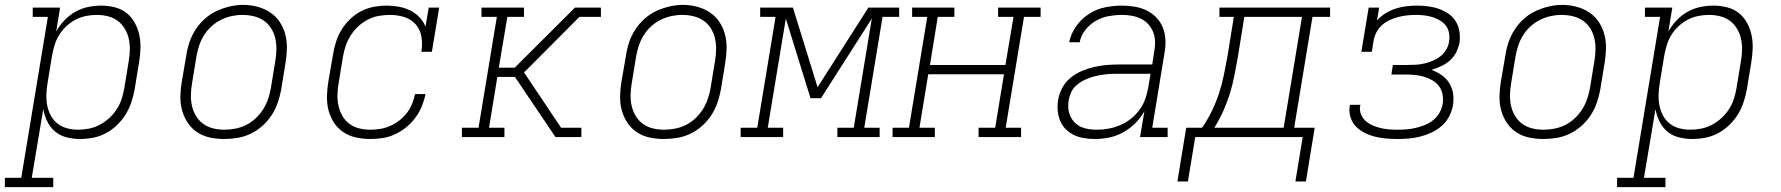

<svg xmlns="http://www.w3.org/2000/svg" viewBox="-69 -561 7289 786"><path d="M-49 205V167H18L127 -492H65V-530H177L161 -432Q175 -457 195 -478Q215 -499 240 -513Q265 -527 292 -532.5Q319 -538 346 -538Q346 -538 346 -538Q346 -538 346 -538Q374 -538 401.5 -531Q429 -524 449.5 -507.5Q470 -491 483 -467Q496 -443 501.5 -416.5Q507 -390 506 -361.5Q505 -333 500 -304L482 -194Q477 -168 468.5 -142Q460 -116 445 -92Q430 -68 409 -48Q388 -28 363 -15Q338 -2 311.5 3Q285 8 258 8Q230 8 203 1Q176 -6 156 -23Q136 -40 124.5 -64Q113 -88 108 -114L61 167H149V205ZM250 -30Q273 -30 295.5 -34.5Q318 -39 339 -50Q360 -61 378 -77.5Q396 -94 409 -114Q422 -134 429 -156Q436 -178 440 -201L458 -311Q462 -334 462.5 -357.5Q463 -381 458 -403Q453 -425 441.5 -444Q430 -463 412.5 -476Q395 -489 372.5 -494.5Q350 -500 327 -500Q305 -500 283 -495.5Q261 -491 240.5 -480.5Q220 -470 202.5 -453.5Q185 -437 173 -417.5Q161 -398 154.5 -376.5Q148 -355 144 -333L126 -223Q122 -200 121 -176.5Q120 -153 124 -131Q128 -109 138.5 -89Q149 -69 166 -55.5Q183 -42 205 -36Q227 -30 250 -30Z M848 8Q819 8 790.5 2Q762 -4 738.5 -19.5Q715 -35 699.5 -58.5Q684 -82 676.5 -109Q669 -136 669.5 -166Q670 -196 675 -226L694 -336Q698 -363 707 -389.5Q716 -416 732 -440.5Q748 -465 770 -484.5Q792 -504 818 -516Q844 -528 871.5 -534.5Q899 -541 927 -541Q956 -541 984.5 -533.5Q1013 -526 1036.5 -510.5Q1060 -495 1075.5 -472Q1091 -449 1098.5 -421.5Q1106 -394 1105.5 -364Q1105 -334 1100 -304L1082 -194Q1077 -167 1068 -140.5Q1059 -114 1043 -89.5Q1027 -65 1005 -45.5Q983 -26 957 -13.5Q931 -1 903 3.5Q875 8 848 8ZM849 -30Q872 -30 895 -34.5Q918 -39 939 -49.5Q960 -60 978 -77Q996 -94 1008.5 -114Q1021 -134 1028.5 -156Q1036 -178 1040 -201L1058 -311Q1062 -334 1062.5 -358Q1063 -382 1058 -404Q1053 -426 1041 -445Q1029 -464 1011 -476.5Q993 -489 970 -494.5Q947 -500 923 -500Q901 -500 878.5 -495Q856 -490 835 -479.5Q814 -469 796 -452.5Q778 -436 765.5 -415.5Q753 -395 746 -373.5Q739 -352 735 -329L717 -219Q713 -196 712.5 -172.5Q712 -149 717 -127Q722 -105 733.5 -86Q745 -67 763 -54Q781 -41 803.5 -35.5Q826 -30 849 -30Z M1447 8Q1418 8 1389.5 2Q1361 -4 1337.5 -19.5Q1314 -35 1298.5 -58.5Q1283 -82 1276 -109Q1269 -136 1269.5 -166Q1270 -196 1275 -226L1294 -336Q1298 -362 1306 -388Q1314 -414 1328.5 -438Q1343 -462 1363.5 -482Q1384 -502 1409 -515Q1434 -528 1461 -533Q1488 -538 1514 -538Q1539 -538 1563.5 -533.5Q1588 -529 1609.5 -518.5Q1631 -508 1647.5 -491Q1664 -474 1673 -452L1686 -530H1729L1699 -349H1656Q1661 -379 1656.5 -409Q1652 -439 1633.5 -460.5Q1615 -482 1586.5 -491Q1558 -500 1528 -500Q1505 -500 1482 -496Q1459 -492 1437.5 -481Q1416 -470 1398 -453.5Q1380 -437 1367 -416.5Q1354 -396 1346.5 -374Q1339 -352 1335 -329L1317 -219Q1313 -196 1312.5 -172.5Q1312 -149 1317 -127Q1322 -105 1333 -86Q1344 -67 1361.5 -54Q1379 -41 1401.5 -35.5Q1424 -30 1447 -30Q1468 -30 1488.5 -33.5Q1509 -37 1528.5 -45.5Q1548 -54 1566 -68Q1584 -82 1597 -99Q1610 -116 1618 -136Q1626 -156 1630 -176H1673Q1668 -151 1658 -126.5Q1648 -102 1632 -80Q1616 -58 1594.5 -40.5Q1573 -23 1548.5 -11.5Q1524 0 1498.5 4Q1473 8 1447 8Z M1822 0V-38H1890L1965 -492H1902V-530H2076V-492H2008L1973 -284H2038L2285 -530H2391V-492H2303L2090 -278L2076 -265L2228 -38H2311V0H2205L2039 -246H1967L1933 -38H1996V0Z M2648 8Q2619 8 2590.5 2Q2562 -4 2538.5 -19.5Q2515 -35 2499.5 -58.5Q2484 -82 2476.5 -109Q2469 -136 2469.5 -166Q2470 -196 2475 -226L2494 -336Q2498 -363 2507 -389.5Q2516 -416 2532 -440.5Q2548 -465 2570 -484.5Q2592 -504 2618 -516Q2644 -528 2671.5 -534.5Q2699 -541 2727 -541Q2756 -541 2784.5 -533.5Q2813 -526 2836.5 -510.5Q2860 -495 2875.5 -472Q2891 -449 2898.5 -421.5Q2906 -394 2905.5 -364Q2905 -334 2900 -304L2882 -194Q2877 -167 2868 -140.5Q2859 -114 2843 -89.5Q2827 -65 2805 -45.5Q2783 -26 2757 -13.5Q2731 -1 2703 3.5Q2675 8 2648 8ZM2649 -30Q2672 -30 2695 -34.5Q2718 -39 2739 -49.5Q2760 -60 2778 -77Q2796 -94 2808.5 -114Q2821 -134 2828.5 -156Q2836 -178 2840 -201L2858 -311Q2862 -334 2862.5 -358Q2863 -382 2858 -404Q2853 -426 2841 -445Q2829 -464 2811 -476.5Q2793 -489 2770 -494.5Q2747 -500 2723 -500Q2701 -500 2678.5 -495Q2656 -490 2635 -479.5Q2614 -469 2596 -452.5Q2578 -436 2565.5 -415.5Q2553 -395 2546 -373.5Q2539 -352 2535 -329L2517 -219Q2513 -196 2512.5 -172.5Q2512 -149 2517 -127Q2522 -105 2533.5 -86Q2545 -67 2563 -54Q2581 -41 2603.5 -35.5Q2626 -30 2649 -30Z M2963 0V-38H3031L3106 -492H3043V-530H3177L3278 -204L3486 -530H3612V-492H3544L3469 -38H3532V0H3359V-38H3426L3500 -485L3292 -159H3249L3148 -485L3074 -38H3137V0Z M3585 0V-38H3652L3727 -492H3665V-530H3838V-492H3770L3738 -295H4047L4080 -492H4017V-530H4191V-492H4123L4048 -38H4111V0H3937V-38H4005L4041 -257H3731L3695 -38H3758V0Z M4413 8Q4391 8 4369 4.5Q4347 1 4328 -8Q4309 -17 4294 -32Q4279 -47 4271 -66.5Q4263 -86 4261 -108Q4259 -130 4263 -153Q4267 -178 4280 -202Q4293 -226 4314 -243Q4335 -260 4360 -270.5Q4385 -281 4411 -287Q4437 -293 4462 -295Q4487 -297 4513 -297H4648L4656 -349Q4660 -370 4659.5 -390.5Q4659 -411 4652 -429Q4645 -447 4632 -461.5Q4619 -476 4601.5 -484.5Q4584 -493 4564 -496.5Q4544 -500 4524 -500Q4497 -500 4469.5 -495Q4442 -490 4417.5 -476Q4393 -462 4374.5 -439Q4356 -416 4351 -388H4308Q4315 -423 4336.5 -453.5Q4358 -484 4389 -504Q4420 -524 4455 -531Q4490 -538 4524 -538Q4551 -538 4577 -533.5Q4603 -529 4625.5 -518Q4648 -507 4665.5 -488.5Q4683 -470 4692 -446.5Q4701 -423 4702 -396.5Q4703 -370 4698 -343L4648 -38H4711V0H4598L4616 -106Q4601 -79 4578.5 -56.5Q4556 -34 4528.5 -19Q4501 -4 4472 2Q4443 8 4413 8ZM4421 -30Q4446 -30 4470 -34.5Q4494 -39 4517.5 -49Q4541 -59 4561.5 -75.5Q4582 -92 4597 -113Q4612 -134 4620 -157.5Q4628 -181 4632 -205L4641 -259H4513Q4497 -259 4481.5 -258.5Q4466 -258 4451 -256Q4436 -254 4420.5 -250.5Q4405 -247 4389.5 -241.5Q4374 -236 4360 -228Q4346 -220 4334 -208.5Q4322 -197 4315.5 -182Q4309 -167 4306 -151Q4303 -134 4304.5 -117.5Q4306 -101 4312.5 -86Q4319 -71 4330.5 -59.5Q4342 -48 4356.5 -41.5Q4371 -35 4387.5 -32.5Q4404 -30 4421 -30Z M4794 182H4751L4787 -38H4852Q4875 -71 4892.5 -107.5Q4910 -144 4922 -181Q4934 -218 4941.5 -255.5Q4949 -293 4956 -331L4982 -492H4923V-530H5376V-492H5304L5229 -38H5313L5277 182H5234L5264 0H4824ZM5186 -38 5261 -492H5025L4998 -325Q4991 -288 4984 -251Q4977 -214 4966 -178.5Q4955 -143 4939 -107Q4923 -71 4902 -38Z M5652 8Q5629 8 5605.5 6Q5582 4 5560 -1.5Q5538 -7 5518 -17Q5498 -27 5482.5 -42.5Q5467 -58 5460 -80Q5453 -102 5456 -125Q5457 -127 5457 -128.5Q5457 -130 5458 -132H5500Q5500 -131 5500 -129.5Q5500 -128 5499 -127Q5496 -110 5502.5 -93.5Q5509 -77 5521.5 -66Q5534 -55 5549.5 -48Q5565 -41 5582 -37Q5599 -33 5616.5 -31.5Q5634 -30 5652 -30Q5671 -30 5689.5 -31.5Q5708 -33 5727 -37.5Q5746 -42 5764.5 -49.5Q5783 -57 5798.5 -69.5Q5814 -82 5824 -99.5Q5834 -117 5837 -136Q5840 -155 5836.5 -174Q5833 -193 5822.5 -207.5Q5812 -222 5796 -231.5Q5780 -241 5762 -246.5Q5744 -252 5725 -254Q5706 -256 5686 -256H5627L5633 -295H5693Q5710 -295 5727 -296Q5744 -297 5761.5 -301Q5779 -305 5796 -312Q5813 -319 5827.5 -330.5Q5842 -342 5851.5 -358Q5861 -374 5863 -391Q5866 -409 5863 -426Q5860 -443 5850 -456Q5840 -469 5825.5 -477.5Q5811 -486 5795 -491Q5779 -496 5761.5 -498Q5744 -500 5727 -500Q5709 -500 5691 -498Q5673 -496 5655.5 -491.5Q5638 -487 5620.5 -479Q5603 -471 5589 -458.5Q5575 -446 5566 -429Q5557 -412 5554 -394L5547 -349H5504L5534 -530H5577L5568 -477Q5583 -494 5603 -506.5Q5623 -519 5645 -526Q5667 -533 5688.5 -535.5Q5710 -538 5732 -538Q5755 -538 5778 -535Q5801 -532 5822 -524.5Q5843 -517 5861 -504.5Q5879 -492 5890.5 -473.5Q5902 -455 5905.5 -432.5Q5909 -410 5906 -387Q5902 -367 5892.5 -347.5Q5883 -328 5866.5 -313.5Q5850 -299 5830.5 -290Q5811 -281 5791 -275Q5813 -267 5832 -254Q5851 -241 5863.5 -221.5Q5876 -202 5879.5 -178Q5883 -154 5879 -130Q5875 -107 5863.5 -84.5Q5852 -62 5833 -45.5Q5814 -29 5791.5 -18.5Q5769 -8 5745.5 -2Q5722 4 5698.5 6Q5675 8 5652 8Z M6248 8Q6219 8 6190.5 2Q6162 -4 6138.5 -19.5Q6115 -35 6099.5 -58.5Q6084 -82 6076.5 -109Q6069 -136 6069.5 -166Q6070 -196 6075 -226L6094 -336Q6098 -363 6107 -389.5Q6116 -416 6132 -440.5Q6148 -465 6170 -484.5Q6192 -504 6218 -516Q6244 -528 6271.5 -534.5Q6299 -541 6327 -541Q6356 -541 6384.5 -533.5Q6413 -526 6436.5 -510.5Q6460 -495 6475.5 -472Q6491 -449 6498.5 -421.5Q6506 -394 6505.5 -364Q6505 -334 6500 -304L6482 -194Q6477 -167 6468 -140.5Q6459 -114 6443 -89.5Q6427 -65 6405 -45.5Q6383 -26 6357 -13.5Q6331 -1 6303 3.5Q6275 8 6248 8ZM6249 -30Q6272 -30 6295 -34.5Q6318 -39 6339 -49.5Q6360 -60 6378 -77Q6396 -94 6408.5 -114Q6421 -134 6428.5 -156Q6436 -178 6440 -201L6458 -311Q6462 -334 6462.5 -358Q6463 -382 6458 -404Q6453 -426 6441 -445Q6429 -464 6411 -476.5Q6393 -489 6370 -494.5Q6347 -500 6323 -500Q6301 -500 6278.5 -495Q6256 -490 6235 -479.5Q6214 -469 6196 -452.5Q6178 -436 6165.5 -415.5Q6153 -395 6146 -373.5Q6139 -352 6135 -329L6117 -219Q6113 -196 6112.5 -172.5Q6112 -149 6117 -127Q6122 -105 6133.5 -86Q6145 -67 6163 -54Q6181 -41 6203.5 -35.5Q6226 -30 6249 -30Z M6551 205V167H6618L6727 -492H6665V-530H6777L6761 -432Q6775 -457 6795 -478Q6815 -499 6840 -513Q6865 -527 6892 -532.5Q6919 -538 6946 -538Q6946 -538 6946 -538Q6946 -538 6946 -538Q6974 -538 7001.5 -531Q7029 -524 7049.5 -507.5Q7070 -491 7083 -467Q7096 -443 7101.5 -416.5Q7107 -390 7106 -361.5Q7105 -333 7100 -304L7082 -194Q7077 -168 7068.5 -142Q7060 -116 7045 -92Q7030 -68 7009 -48Q6988 -28 6963 -15Q6938 -2 6911.5 3Q6885 8 6858 8Q6830 8 6803 1Q6776 -6 6756 -23Q6736 -40 6724.5 -64Q6713 -88 6708 -114L6661 167H6749V205ZM6850 -30Q6873 -30 6895.5 -34.5Q6918 -39 6939 -50Q6960 -61 6978 -77.5Q6996 -94 7009 -114Q7022 -134 7029 -156Q7036 -178 7040 -201L7058 -311Q7062 -334 7062.5 -357.5Q7063 -381 7058 -403Q7053 -425 7041.5 -444Q7030 -463 7012.5 -476Q6995 -489 6972.5 -494.5Q6950 -500 6927 -500Q6905 -500 6883 -495.5Q6861 -491 6840.5 -480.5Q6820 -470 6802.5 -453.5Q6785 -437 6773 -417.5Q6761 -398 6754.5 -376.5Q6748 -355 6744 -333L6726 -223Q6722 -200 6721 -176.5Q6720 -153 6724 -131Q6728 -109 6738.5 -89Q6749 -69 6766 -55.5Q6783 -42 6805 -36Q6827 -30 6850 -30Z"/></svg>

Font: Iosevka Curly Slab XLtExObl
Style: Regular
Weight: 200
Width: 7
Italic angle: -9°
Monospace: yes
Designer: Belleve Invis
Foundry: Belleve Invis
Version: Version 11.0.0; ttfautohint (v1.8.3)